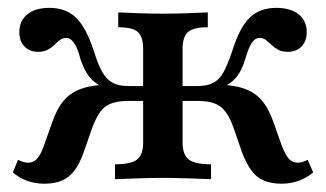

<svg xmlns="http://www.w3.org/2000/svg" viewBox="-20 -447 813 479"><path d="M682.3 11.3Q657.3 11.3 638.7 3.6Q620.2 -4 607.7 -21Q595.2 -37.9 584.7 -64.5L562.9 -127.4Q554 -153.2 542.7 -168.1Q531.5 -183.1 514.9 -189.1Q498.4 -195.2 472.6 -195.2H415.3V-232.3H471.8Q496 -232.3 511.3 -239.9Q526.6 -247.6 537.1 -266.1Q547.6 -284.7 558.9 -318.5Q577.4 -378.2 602.8 -402.8Q628.2 -427.4 669.4 -427.4Q704.8 -427.4 725 -411.3Q745.2 -395.2 745.2 -366.9Q745.2 -344.4 732.3 -331Q719.4 -317.7 697.6 -317.7Q683.1 -317.7 673.8 -323Q664.5 -328.2 657.3 -335.1Q650 -341.9 643.5 -347.2Q637.1 -352.4 627.4 -352.4Q621 -352.4 615.3 -348Q609.7 -343.5 604 -332.7Q598.4 -321.8 591.9 -300Q582.3 -267.7 566.5 -250.8Q550.8 -233.9 523.4 -224.2L509.7 -236.3Q555.6 -236.3 584.7 -227.4Q613.7 -218.5 631.9 -198Q650 -177.4 662.1 -142.7L682.3 -85.5Q691.1 -62.1 700 -51.6Q708.9 -41.1 723.4 -41.1Q733.9 -41.1 747.6 -48.4L761.3 -16.9Q745.2 -3.2 725.4 4Q705.6 11.3 682.3 11.3ZM90.3 11.3Q67.7 11.3 47.6 4Q27.4 -3.2 12.1 -16.9L25 -48.4Q38.7 -41.1 50 -41.1Q63.7 -41.1 73 -51.6Q82.3 -62.1 90.3 -85.5L110.5 -142.7Q122.6 -177.4 140.7 -198Q158.9 -218.5 188.3 -227.4Q217.7 -236.3 262.9 -236.3L249.2 -224.2Q222.6 -233.9 206.9 -250.8Q191.1 -267.7 180.6 -300Q175 -321.8 169 -332.7Q162.9 -343.5 157.3 -348Q151.6 -352.4 145.2 -352.4Q136.3 -352.4 129.4 -347.2Q122.6 -341.9 115.7 -335.1Q108.9 -328.2 99.2 -323Q89.5 -317.7 75 -317.7Q54 -317.7 41.1 -331Q28.2 -344.4 28.2 -366.9Q28.2 -395.2 48.4 -411.3Q68.5 -427.4 103.2 -427.4Q144.4 -427.4 169.8 -402.8Q195.2 -378.2 214.5 -318.5Q225 -284.7 235.9 -266.1Q246.8 -247.6 262.1 -239.9Q277.4 -232.3 300.8 -232.3H357.3V-195.2H300.8Q275 -195.2 258.1 -189.1Q241.1 -183.1 230.2 -168.1Q219.4 -153.2 209.7 -127.4L187.9 -64.5Q178.2 -37.9 165.3 -21Q152.4 -4 134.3 3.6Q116.1 11.3 90.3 11.3ZM266.9 0V-37.1Q307.3 -37.1 322.2 -49.2Q337.1 -61.3 337.1 -91.1V-325Q337.1 -354.8 324.2 -366.9Q311.3 -379 275 -379V-416.1Q291.1 -415.3 323.4 -414.1Q355.6 -412.9 387.9 -412.9Q419.4 -412.9 449.6 -414.1Q479.8 -415.3 498.4 -416.1V-379Q462.1 -379 448.8 -366.9Q435.5 -354.8 435.5 -325V-91.1Q435.5 -61.3 450.8 -49.2Q466.1 -37.1 506.5 -37.1V0Q483.9 -0.8 450.4 -2Q416.9 -3.2 384.7 -3.2Q355.6 -3.2 323.4 -2Q291.1 -0.8 266.9 0Z"/></svg>

Font: Playfair 9pt SemiBold
Style: Regular
Weight: 600
Designer: Claus Eggers Sørensen
Foundry: Claus Eggers Sørensen
Version: Version 2.001;gftools[0.9.30]